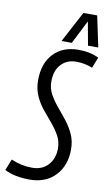

<svg xmlns="http://www.w3.org/2000/svg" viewBox="-122 -955 580 1014"><g transform="rotate(10 168.0 -448.0)"><path d="M358 -687 335 -629Q296 -646 248 -646Q198 -646 167 -612.5Q136 -579 136 -520Q136 -484 152.5 -453.5Q169 -423 193.5 -394Q218 -365 242.5 -334Q267 -303 284 -266.5Q301 -230 301 -184Q301 -98 250 -44Q199 10 112 10Q73 10 38 3Q3 -4 -22 -18L2 -78Q56 -54 114 -54Q169 -54 200.5 -89Q232 -124 232 -178Q232 -215 215 -245.5Q198 -276 173.5 -305Q149 -334 124 -364.5Q99 -395 82.5 -432Q66 -469 66 -515Q66 -606 115.5 -658Q165 -710 249 -710Q281 -710 308.5 -704Q336 -698 358 -687ZM152 -740 240 -906H314L349 -740H294L271 -866L207 -740Z"/></g></svg>

Font: Georama Condensed
Style: Italic
Weight: 400
Width: 3
Italic angle: -9°
Designer: Jean-Baptiste Levee
Foundry: Production Type
Version: Version 1.000